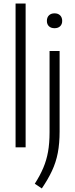

<svg xmlns="http://www.w3.org/2000/svg" viewBox="-20 -828 422 1079"><path d="M67.5 0V-808H124V0ZM215 231 175.5 204.5Q205 158.5 223.2 115.5Q241.5 72.5 250 24.8Q258.5 -23 258.5 -84V-541.5H315V-89.5Q315 -22 304.8 31.2Q294.5 84.5 272.2 132Q250 179.5 215 231ZM286.5 -669.5Q266.5 -669.5 255 -680.5Q243.5 -691.5 243.5 -710.5Q243.5 -730 255 -741.5Q266.5 -753 286.5 -753Q306.5 -753 318 -741.5Q329.5 -730 329.5 -710.5Q329.5 -691.5 318 -680.5Q306.5 -669.5 286.5 -669.5Z"/></svg>

Font: Encode Sans Cnd Lt
Style: Regular
Weight: 300
Width: 3
Designer: Multiple Designers
Foundry: Impallari Type
Version: Version 3.002; ttfautohint (v1.8.3) -l 8 -r 50 -G 200 -x 14 